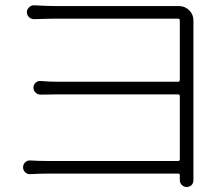

<svg xmlns="http://www.w3.org/2000/svg" viewBox="-20 -706 835 743"><path d="M728.5 -7.8Q728.5 2 721.7 9.8Q713.9 17.6 702.6 17.6Q691.4 17.6 683.6 9.8Q675.8 2 675.8 -9.8Q675.8 -15.6 675.8 -28.3Q675.8 -34.2 669.9 -34.2H168Q131.8 -34.2 97.7 -32.2Q85.9 -31.2 77.6 -39.1Q69.3 -46.9 69.3 -58.6Q69.3 -70.3 77.6 -78.1Q85.9 -85.9 97.7 -85Q130.9 -83 167 -83H668.9Q675.8 -83 675.8 -89.8V-334Q675.8 -340.8 668.9 -340.8H206.1Q170.9 -340.8 136.7 -339.8Q126 -339.8 117.7 -347.7Q109.4 -355.5 109.4 -367.2Q109.4 -377.9 117.7 -385.7Q126 -393.6 136.7 -392.6Q172.9 -389.6 204.1 -389.6H668.9Q675.8 -389.6 675.8 -397.5V-627Q675.8 -633.8 668.9 -633.8H194.3Q168 -633.8 112.3 -631.8Q100.6 -631.8 92.3 -639.6Q84 -647.5 84 -658.7Q84 -669.9 92.8 -677.7Q100.6 -685.5 110.4 -685.5Q111.3 -685.5 112.3 -685.5Q161.1 -682.6 194.3 -682.6H668Q669.9 -682.6 671.9 -682.6Q695.3 -682.6 711.9 -666.5Q728.5 -650.4 728.5 -627V-34.2Z"/></svg>

Font: Gen Jyuu Gothic P Light
Style: Regular
Weight: 200
Designer: [Source Han Sans]
Ryoko NISHIZUKA  (kana & ideographs); Paul D. Hunt (Latin, Greek & Cyrillic); Wenlong ZHANG  (bopomofo
Version: Version 1.002.20150607